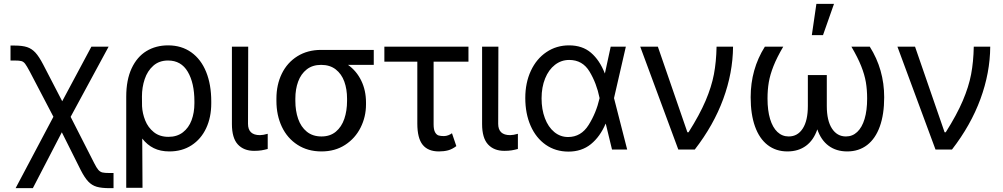

<svg xmlns="http://www.w3.org/2000/svg" viewBox="-20 -771 5173 990"><path d="M255.4 -168.9 133.8 -401.4Q117.7 -431.6 109.6 -442.1Q101.6 -452.6 91.1 -455.8Q80.6 -459 54.7 -459H34.2V-536.1H54.7Q95.2 -536.1 119.6 -528.1Q144 -520 162.8 -499.5Q181.6 -479 203.1 -437.5L300.8 -249L451.2 -530.3H540L344.2 -168.5L465.8 70.3Q478 94.7 487.1 105Q496.1 115.2 507.8 118.2Q519.5 121.1 544.9 121.1H565.4V199.2H544.9Q503.4 199.2 478.5 191.9Q453.6 184.6 435.1 165Q416.5 145.5 396.5 106.4L298.8 -88.9L149.4 199.2H60.5Z M846.7 -537.1Q916 -537.1 966.3 -501.2Q1016.6 -465.3 1043 -400.1Q1069.3 -335 1069.3 -248V-238.3Q1069.3 -166 1043 -109.9Q1016.6 -53.7 967.8 -22Q918.9 9.8 853.5 9.8Q807.1 9.8 772.9 -7.1Q738.8 -23.9 713.4 -56.6L714.8 197.3H630.9V-272.5Q630.9 -358.9 658.7 -418.5Q686.5 -478 735.1 -507.6Q783.7 -537.1 846.7 -537.1ZM712.4 -223.1Q714.4 -186 728.8 -149.9Q743.2 -113.8 773.2 -89.6Q803.2 -65.4 848.6 -65.4Q892.6 -65.4 922.9 -88.6Q953.1 -111.8 967.8 -151.1Q982.4 -190.4 982.4 -238.3V-248Q982.4 -342.8 948.2 -400.9Q914.1 -459 846.7 -459Q800.8 -459 770.5 -432.1Q740.2 -405.3 726.1 -363Q711.9 -320.8 711.9 -273.4Z M1259.8 -530.3 1258.8 -132.8Q1258.8 -74.2 1320.3 -74.2Q1336.4 -74.2 1360.4 -81.1V-2.9Q1344.2 1.5 1328.1 4.2Q1312 6.8 1290 6.8Q1237.3 6.8 1206.5 -26.1Q1175.8 -59.1 1175.8 -131.8V-530.3Z M1635.7 -513.7H1907.2V-436.5H1774.4Q1818.4 -405.3 1842.8 -355Q1867.2 -304.7 1867.2 -242.2V-232.4Q1867.2 -168.9 1839.4 -113.3Q1811.5 -57.6 1759.5 -23.9Q1707.5 9.8 1637.7 9.8Q1566.9 9.8 1514.2 -24.2Q1461.4 -58.1 1433.3 -117.4Q1405.3 -176.8 1405.3 -251V-262.7Q1405.3 -334 1433.1 -391.1Q1460.9 -448.2 1513.4 -481Q1565.9 -513.7 1635.7 -513.7ZM1637.7 -67.4Q1682.1 -67.4 1711.7 -92Q1741.2 -116.7 1755.4 -158.2Q1769.5 -199.7 1769.5 -251V-262.7Q1769.5 -311 1755.4 -350.3Q1741.2 -389.6 1711.2 -413.1Q1681.2 -436.5 1635.7 -436.5Q1591.3 -436.5 1561.5 -413.1Q1531.7 -389.6 1517.3 -350.3Q1502.9 -311 1502.9 -262.7V-251Q1502.9 -199.7 1517.3 -158.2Q1531.7 -116.7 1562 -92Q1592.3 -67.4 1637.7 -67.4Z M2395.5 -453.1H2215.8V-129.9Q2215.8 -102.1 2223.6 -88.6Q2231.4 -75.2 2242.2 -72.3Q2252.9 -69.3 2268.6 -69.3Q2280.3 -69.3 2291.7 -73.7Q2303.2 -78.1 2310.5 -84L2333 -17.6Q2311.5 -1.5 2290.3 4.2Q2269 9.8 2243.2 9.8Q2187 9.8 2159.4 -24.4Q2131.8 -58.6 2131.8 -133.8V-453.1H1961.9V-530.3H2395.5Z M2549.8 -530.3 2548.8 -132.8Q2548.8 -74.2 2610.4 -74.2Q2626.5 -74.2 2650.4 -81.1V-2.9Q2634.3 1.5 2618.2 4.2Q2602.1 6.8 2580.1 6.8Q2527.3 6.8 2496.6 -26.1Q2465.8 -59.1 2465.8 -131.8V-530.3Z M2688.5 -265.6Q2688.5 -344.2 2717.3 -406Q2746.1 -467.8 2797.6 -502.4Q2849.1 -537.1 2914.1 -537.1Q2982.9 -537.1 3027.3 -499Q3071.8 -460.9 3098.6 -392.6H3099.1L3128.9 -530.3H3207L3146 -265.1L3213.9 0H3135.7L3103.5 -132.8H3102.5Q3074.2 -66.4 3026.9 -27.8Q2979.5 10.7 2911.1 10.7Q2844.7 10.7 2794.2 -24.4Q2743.7 -59.6 2716.1 -122.3Q2688.5 -185.1 2688.5 -265.6ZM2909.2 -64.5Q2976.1 -64.5 3015.1 -126.7Q3054.2 -189 3071.3 -263.7L3071.8 -265.1L3071.3 -266.6Q3056.2 -341.3 3020 -401.6Q2983.9 -461.9 2915 -461.9Q2874 -461.9 2841.6 -436.8Q2809.1 -411.6 2790.8 -366.5Q2772.5 -321.3 2772.5 -263.7Q2772.5 -207 2789.6 -161.6Q2806.6 -116.2 2837.9 -90.3Q2869.1 -64.5 2909.2 -64.5Z M3281.2 -530.3H3372.1L3524.4 -88.9H3530.3Q3587.4 -179.2 3618.2 -251.5Q3648.9 -323.7 3661.1 -387.9Q3673.3 -452.1 3674.8 -530.3H3759.8Q3758.8 -395.5 3709.2 -260.5Q3659.7 -125.5 3562.5 0H3477.5Z M3937.5 -262.7Q3937.5 -201.7 3950.7 -157.7Q3963.9 -113.8 3988.5 -90.6Q4013.2 -67.4 4046.9 -67.4Q4092.8 -67.4 4119.1 -108.2Q4145.5 -148.9 4145.5 -224.6V-383.8H4243.2V-224.6Q4243.2 -148.9 4269.8 -108.2Q4296.4 -67.4 4341.8 -67.4Q4375.5 -67.4 4400.1 -90.6Q4424.8 -113.8 4438 -157.7Q4451.2 -201.7 4451.2 -262.7Q4451.2 -308.6 4444.6 -347.4Q4438 -386.2 4420.4 -430.4Q4402.8 -474.6 4370.1 -530.3H4464.8Q4539.1 -412.6 4539.1 -269.5Q4539.1 -181.6 4516.6 -118.9Q4494.1 -56.2 4451.2 -23.2Q4408.2 9.8 4348.6 9.8Q4292 9.8 4252.7 -19.3Q4213.4 -48.3 4194.3 -104Q4175.3 -48.3 4136 -19.3Q4096.7 9.8 4040 9.8Q3981 9.8 3938.2 -23.2Q3895.5 -56.2 3873 -118.9Q3850.6 -181.6 3850.6 -269.5Q3850.6 -414.1 3923.8 -530.3H4018.6Q3985.8 -474.6 3968.3 -430.2Q3950.7 -385.7 3944.1 -346.9Q3937.5 -308.1 3937.5 -262.7ZM4189.5 -751H4280.3L4223.6 -589.8H4166Z M4607.4 -530.3H4698.2L4850.6 -88.9H4856.4Q4913.6 -179.2 4944.3 -251.5Q4975.1 -323.7 4987.3 -387.9Q4999.5 -452.1 5001 -530.3H5085.9Q5085 -395.5 5035.4 -260.5Q4985.8 -125.5 4888.7 0H4803.7Z"/></svg>

Font: Pretendard GOV
Style: Regular
Weight: 400
Designer: Base glyphs from Inter by Rasmus Andersson; Hangeul glyphs from Noto Sans CJK(Source Han Sans) by Jang Soo-young and Kan
Foundry: Kil Hyung-jin
Version: Version 1.309